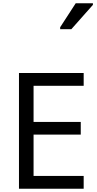

<svg xmlns="http://www.w3.org/2000/svg" viewBox="-20 -1164 596 1184"><path d="M351 -984H420L553 -1134V-1144H447L351 -996ZM496 0V-79H187V-334H478V-412H187V-635H496V-714H97V0Z"/></svg>

Font: Noto Sans Tifinagh Agraw Imazighen
Style: Regular
Weight: 400
Designer: JamraPatel
Foundry: JamraPatel LLC
Version: Version 2.006